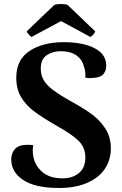

<svg xmlns="http://www.w3.org/2000/svg" viewBox="-20 -921 606 956"><path d="M36 -127Q36 -159 55 -179.5Q74 -200 117 -200Q135 -200 146 -198Q143 -185 143 -171Q143 -161 145 -147Q152 -99 189 -66Q226 -33 292 -33Q341 -33 373 -59.5Q405 -86 405 -137Q405 -185 373.5 -217.5Q342 -250 265 -293Q192 -335 150 -366.5Q108 -398 84.5 -438.5Q61 -479 61 -534Q61 -624 127.5 -667.5Q194 -711 297 -711Q393 -711 451 -681Q509 -651 509 -594Q509 -567 493.5 -550.5Q478 -534 442 -533Q438 -532 428 -532Q419 -532 405 -534Q407 -567 397 -592Q389 -625 360 -645.5Q331 -666 282 -666Q242 -666 212.5 -646Q183 -626 183 -580Q183 -548 197 -523Q211 -498 244 -473Q277 -448 338 -414Q398 -381 438 -351.5Q478 -322 505 -280Q532 -238 532 -182Q532 -127 503.5 -82.5Q475 -38 416.5 -11.5Q358 15 273 15Q156 15 96 -24.5Q36 -64 36 -127ZM454 -765Q454 -760 445.5 -750Q437 -740 430 -737L284 -816L137 -737Q131 -740 122.5 -750Q114 -760 113 -765L250 -896Q260 -901 283 -901Q307 -901 317 -896Z"/></svg>

Font: Arima Madurai Black
Style: Regular
Weight: 900
Designer: Joana Correia and Natanael Gama
Foundry: NDISCOVER
Version: Version 1.019